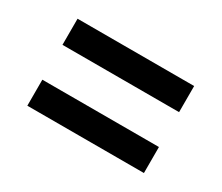

<svg xmlns="http://www.w3.org/2000/svg" viewBox="-77 -665 858 743"><g transform="rotate(30 351.5 -293.5)"><path d="M90.8 -488.3H611.8V-371.6H90.8ZM90.8 -215.8H611.8V-99.6H90.8Z"/></g></svg>

Font: Black Ops One
Style: Regular
Weight: 400
Designer: James Grieshaber
Foundry: James Grieshaber
Version: Version 1.002